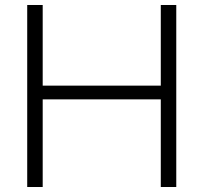

<svg xmlns="http://www.w3.org/2000/svg" viewBox="-20 -749 815 769"><path d="M89 0V-729H151V0ZM624 0V-729H686V0ZM128 -351V-406H647V-351Z"/></svg>

Font: Mona Sans Light
Style: Regular
Weight: 300
Designer: Deni Anggara
Foundry: GitHub
Version: Version 2.000